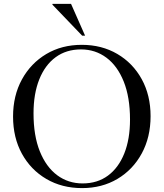

<svg xmlns="http://www.w3.org/2000/svg" viewBox="-20 -955 840 985"><path d="M399.5 -725Q502 -725 581.8 -678.2Q661.5 -631.5 707 -549Q752.5 -466.5 752.5 -359Q752.5 -251 707.2 -167.8Q662 -84.5 582.5 -37.2Q503 10 401 10Q298 10 218 -36.8Q138 -83.5 92.5 -166.2Q47 -249 47 -357Q47 -464.5 92.5 -547.5Q138 -630.5 217.5 -677.8Q297 -725 399.5 -725ZM404 -14Q479.5 -14 533.8 -54Q588 -94 617.5 -167.5Q647 -241 647 -341.5Q647 -456 614.8 -536.5Q582.5 -617 525.8 -659.2Q469 -701.5 395.5 -701.5Q320 -701.5 265.5 -661.5Q211 -621.5 181.5 -547.8Q152 -474 152 -373.5Q152 -259 184.2 -178.8Q216.5 -98.5 273.2 -56.2Q330 -14 404 -14ZM416.5 -772H401.5L249 -931V-935H344.5Z"/></svg>

Font: Newsreader Display
Style: Regular
Weight: 400
Designer: Hugues Gentile
Foundry: Production Type
Version: Version 1.001